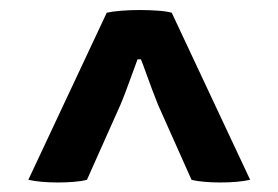

<svg xmlns="http://www.w3.org/2000/svg" viewBox="-20 -674 570 393"><path d="M492 -306Q468 -300.5 431 -300.5Q414.5 -300.5 399 -301.8Q383.5 -303 372 -306L303.5 -459.5Q299 -471 292.2 -488.5Q285.5 -506 279.2 -523.8Q273 -541.5 268.5 -552.5H261.5Q257.5 -541.5 251 -523.8Q244.5 -506 238 -488.5Q231.5 -471 226.5 -459.5L158 -306Q147 -303 131.2 -301.8Q115.5 -300.5 99 -300.5Q62 -300.5 38 -306L198.5 -648Q209.5 -650.5 227.8 -652Q246 -653.5 266 -653.5Q285 -653.5 302.8 -652.2Q320.5 -651 331.5 -648Z"/></svg>

Font: Signika Negative Light SemiBold
Style: Regular
Weight: 600
Version: Version 2.001